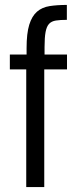

<svg xmlns="http://www.w3.org/2000/svg" viewBox="-20 -760 302 780"><path d="M159.8 0V-478H252.2V-538.6H161V-568.8Q161 -607.8 165.2 -630.1Q169.4 -652.4 179.3 -663.1Q189.2 -673.8 207.1 -676.6Q225 -679.4 251.6 -679.4V-740Q212.8 -740 182 -735.3Q151.2 -730.6 130.5 -712.7Q109.8 -694.8 98.9 -659.8Q88 -624.8 88 -564.4V-538.6H20V-478H86.6V0Z"/></svg>

Font: Secuela Light
Style: Regular
Weight: 300
Designer: Fernando Haro
Foundry: deFharo
Version: Version 1.708